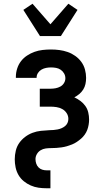

<svg xmlns="http://www.w3.org/2000/svg" viewBox="-20 -793 540 1028"><path d="M230 215Q208 215 186.5 212Q165 209 144.5 200Q124 191 107 177Q90 163 79 144Q68 125 63.5 103Q59 81 59 60Q59 37 64.5 14Q70 -9 83 -27.5Q96 -46 114.5 -60Q133 -74 154.5 -82Q176 -90 199 -92.5Q222 -95 245 -96Q256 -96 267 -97Q278 -98 288.5 -100Q299 -102 309.5 -106.5Q320 -111 328.5 -118Q337 -125 341.5 -135Q346 -145 346 -156Q346 -173 337 -187Q328 -201 313.5 -209Q299 -217 282.5 -219.5Q266 -222 250 -222H193V-318H250Q264 -318 277.5 -320.5Q291 -323 303 -329.5Q315 -336 322.5 -348Q330 -360 330 -374Q330 -388 323 -400Q316 -412 305 -419.5Q294 -427 280.5 -429.5Q267 -432 253 -432Q240 -432 227 -429.5Q214 -427 202.5 -420.5Q191 -414 183.5 -402.5Q176 -391 176 -378V-376H65V-382Q65 -404 72 -426Q79 -448 92.5 -465.5Q106 -483 125 -495.5Q144 -508 165 -515.5Q186 -523 208.5 -525.5Q231 -528 253 -528Q276 -528 298.5 -525Q321 -522 342.5 -514.5Q364 -507 383 -493.5Q402 -480 415.5 -461.5Q429 -443 435 -420.5Q441 -398 441 -376Q441 -359 437.5 -343Q434 -327 425.5 -313.5Q417 -300 404.5 -289.5Q392 -279 378 -272Q395 -264 410.5 -252.5Q426 -241 437 -225.5Q448 -210 452.5 -191Q457 -172 457 -153Q457 -139 454.5 -124.5Q452 -110 447 -97Q442 -84 433.5 -72Q425 -60 414 -50.5Q403 -41 391 -33Q379 -25 365.5 -19.5Q352 -14 338 -10Q324 -6 310 -4Q296 -2 281.5 -1Q267 0 252.5 0Q238 0 224 2Q210 4 197.5 11.5Q185 19 177.5 32Q170 45 170 59Q170 71 174 83Q178 95 186.5 103.5Q195 112 206.5 115.5Q218 119 230 119H250V215ZM194 -600 105 -740 154 -773 250 -663 346 -773 395 -740 306 -600Z"/></svg>

Font: Iosevka Term
Style: Bold
Weight: 700
Monospace: yes
Designer: Belleve Invis
Foundry: Belleve Invis
Version: Version 30.0.1